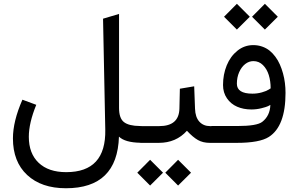

<svg xmlns="http://www.w3.org/2000/svg" viewBox="-20 -750 1567 1008"><path d="M605 -183.1Q605 -128.9 630.9 -108.9Q656.7 -88.9 714.4 -88.4L725.1 -87.9Q733.9 -87.9 733.9 -52.7V-36.1Q733.9 0 725.1 0L716.3 -0.5Q636.2 -2 604.5 -32.7Q596.2 238.3 326.2 238.3Q197.3 238.3 122.6 168.7Q47.9 99.1 47.9 -23.4Q47.9 -113.3 97.7 -226.6L170.4 -199.7Q131.3 -104 131.3 -31.7Q131.3 55.7 182.9 104.7Q234.4 153.8 327.6 153.8Q537.1 153.8 532.7 -69.3L521 -651.9L605 -676.8Z M915 88.9 982.9 156.7 915 224.1 847.7 156.7ZM768.1 88.9 835.9 156.7 768.1 224.1 700.7 156.7ZM1097.7 0H1081.5Q1045.4 0 1019 -14.9Q992.7 -29.8 961.4 -63.5Q904.3 0 814 0H718.8Q708.5 0 704.8 -8.5Q701.2 -17.1 701.2 -36.1V-52.7Q701.2 -71.8 704.6 -79.8Q708 -87.9 718.8 -87.9H815.9Q919.4 -87.9 921.9 -179.2L924.3 -284.2L999.5 -296.9L1003.9 -179.2Q1005.4 -134.8 1026.6 -111.3Q1047.9 -87.9 1083 -87.9H1097.7Q1106.4 -87.9 1106.4 -52.7V-36.1Q1106.4 0 1097.7 0Z M1299.8 -175.3Q1258.3 -175.3 1225.1 -189.7Q1191.9 -204.1 1171.4 -233.9Q1150.9 -263.7 1150.9 -303.7Q1150.9 -359.4 1170.4 -407Q1189.9 -454.6 1226.6 -483.9Q1263.2 -513.2 1309.6 -513.2Q1334 -513.2 1356 -505.6Q1377.9 -498 1394.8 -484.6Q1411.6 -471.2 1425.5 -452.4Q1439.5 -433.6 1449.2 -411.6Q1459 -389.6 1465.8 -364.7Q1472.7 -339.8 1475.8 -314.2Q1479 -288.6 1479 -262.2Q1479 -86.9 1391.6 -31.2Q1342.8 0 1223.6 0H1092.8Q1069.3 0 1069.3 -36.1V-52.7Q1069.3 -88.4 1092.8 -88.4H1226.6Q1329.1 -88.4 1356.9 -110.4Q1397.5 -142.1 1399.4 -199.2Q1395 -196.8 1387 -192.6Q1378.9 -188.5 1353 -181.9Q1327.1 -175.3 1299.8 -175.3ZM1223.6 -310.5Q1223.6 -258.3 1305.2 -258.3Q1331.1 -258.3 1355 -265.1Q1378.9 -272 1390.1 -279.3L1400.9 -286.1Q1400.9 -324.2 1391.1 -356Q1381.3 -387.7 1360.4 -408.4Q1339.4 -429.2 1310.5 -429.2Q1287.1 -429.2 1267.3 -413.8Q1247.6 -398.4 1235.6 -371.1Q1223.6 -343.8 1223.6 -310.5ZM1370.6 -730 1438.5 -662.1 1370.6 -594.7 1303.2 -662.1ZM1223.6 -730 1291.5 -662.1 1223.6 -594.7 1156.2 -662.1Z"/></svg>

Font: Samim FD
Style: FD
Weight: 400
Foundry: DejaVu fonts team - Redesigned by Saber Rastikerdar
Version: Version 4.0.5